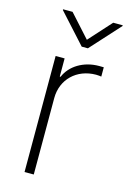

<svg xmlns="http://www.w3.org/2000/svg" viewBox="-117 -816 582 872"><g transform="rotate(15 174.0 -379.5)"><path d="M89.8 0H133.2V-359.4C133.2 -447.4 198.9 -511 289.8 -511C301.1 -511 308.6 -509.6 314.3 -508.9V-552.6C307.5 -552.9 300.1 -552.9 292.3 -552.9C220.2 -552.9 159.4 -516 136 -460.2H132.1V-545.5H89.8ZM112.2 -759.2H67.5V-755.7L193.2 -617.2H222.3L348 -755.7V-759.2H303.3L207.7 -653.4Z"/></g></svg>

Font: Karasuma Gothic
Style: Thin
Weight: 200
Designer: Rasmus Andersson / Ryoko Ishizuka
Foundry: rsms
Version: Version 1.00